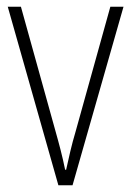

<svg xmlns="http://www.w3.org/2000/svg" viewBox="-20 -549 390 569"><path d="M153 0H195L346 -529H307L204 -159C192 -119 184 -82 176 -46H173C165 -86 155 -123 144 -162L42 -529H3Z"/></svg>

Font: Noto Sans Ethiopic Condensed ExtraLight
Style: Regular
Weight: 200
Width: 3
Designer: Monotype Design Team
Foundry: Monotype Imaging Inc.
Version: Version 2.102